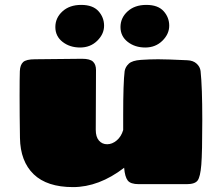

<svg xmlns="http://www.w3.org/2000/svg" viewBox="-20 -751 906 784"><path d="M372 -465 371 -221Q371 -192 384 -177Q397 -162 417.5 -162Q438 -162 456.5 -177.5Q475 -193 483 -220V-281Q483 -413 489 -461Q492 -478 506 -491Q520 -504 555.5 -506.5Q591 -509 626 -509Q661 -509 745 -505Q769 -504 783 -491Q797 -478 799 -461Q806 -396 806 -261.5Q806 -127 802 -78Q798 -29 787 -14Q776 1 742 1H547Q513 1 501.5 -14Q490 -29 487 -65V-66Q384 13 278 13Q172 13 117.5 -39.5Q63 -92 61.5 -188Q60 -284 60 -359Q60 -434 61 -460Q62 -486 74.5 -497.5Q87 -509 123 -509L315 -511Q347 -511 359.5 -499.5Q372 -488 372 -465ZM206 -640.5Q206 -678 235 -704.5Q264 -731 311.5 -731Q359 -731 382 -705.5Q405 -680 405 -646Q405 -612 377 -584.5Q349 -557 307 -557Q265 -557 235.5 -580Q206 -603 206 -640.5ZM472 -640.5Q472 -678 501 -704.5Q530 -731 577.5 -731Q625 -731 648 -705.5Q671 -680 671 -646Q671 -612 643 -584.5Q615 -557 573 -557Q531 -557 501.5 -580Q472 -603 472 -640.5Z"/></svg>

Font: Chango
Style: Regular
Weight: 400
Designer: Manuel Lupez
Foundry: Fontstage
Version: Version 1.001